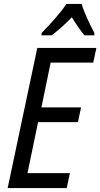

<svg xmlns="http://www.w3.org/2000/svg" viewBox="-20 -958 511 978"><path d="M191 -778H243C274 -801 310 -833 346 -870C368 -834 391 -801 410 -778H460L461 -790C441 -827 408 -894 396 -938H318C289 -892 231 -830 192 -790ZM19 0H320L336 -76H120L174 -336H377L393 -411H191L238 -639H455L471 -714H170Z"/></svg>

Font: Noto Sans Display SemiCondensed
Style: Italic
Weight: 400
Width: 4
Italic angle: -12°
Designer: Monotype Design Team
Foundry: Monotype Imaging Inc.
Version: Version 1.900